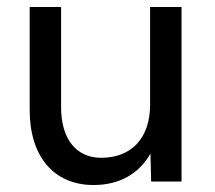

<svg xmlns="http://www.w3.org/2000/svg" viewBox="-20 -520 615 550"><path d="M248 10C322 10 378 -22 411 -80L413 0H500V-500H410V-220C410 -125 357 -68 270 -68C198 -68 155 -122 155 -213V-500H65V-205C65 -72 134 10 248 10Z"/></svg>

Font: Gully
Style: Regular
Weight: 400
Designer: jaikishan Patel
Foundry: MagicType
Version: Version 1.000;Glyphs 3.2 (3242)